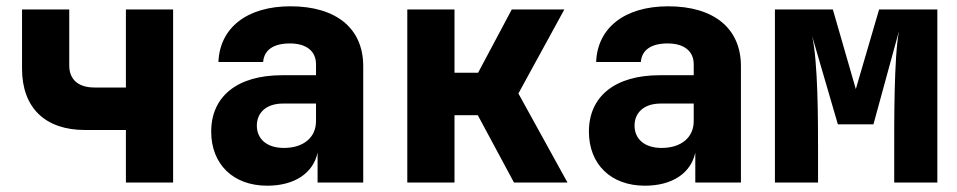

<svg xmlns="http://www.w3.org/2000/svg" viewBox="-20 -580 3040 610"><path d="M380 0H530V-550H380V-302H280C228 -302 200 -328 200 -372V-550H50V-362C50 -238 123 -167 250 -167H380Z M829 10C916 10 975 -30 989 -95V0H1134V-370C1134 -490 1048 -560 903 -560C764 -560 678 -491 674 -383H816C819 -422 850 -442 901 -442C954 -442 984 -417 984 -376V-341H876C733 -341 651 -273 651 -162C651 -59 720 10 829 10ZM882 -110C827 -110 796 -139 796 -181C796 -222 826 -251 879 -251H984V-195C984 -144 945 -110 882 -110Z M1274 0H1424V-214H1498L1613 0H1783L1627 -283L1773 -550H1606L1499 -349H1424V-550H1274Z M2029 10C2116 10 2175 -30 2189 -95V0H2334V-370C2334 -490 2248 -560 2103 -560C1964 -560 1878 -491 1874 -383H2016C2019 -422 2050 -442 2101 -442C2154 -442 2184 -417 2184 -376V-341H2076C1933 -341 1851 -273 1851 -162C1851 -59 1920 10 2029 10ZM2082 -110C2027 -110 1996 -139 1996 -181C1996 -222 2026 -251 2079 -251H2184V-195C2184 -144 2145 -110 2082 -110Z M2442 0H2579V-100C2579 -195 2579 -384 2560 -466L2642 -185H2755L2836 -481C2820 -395 2821 -188 2821 -100V0H2958V-550H2773L2699 -297L2626 -550H2442Z"/></svg>

Font: JetBrains Mono ExtraBold
Style: Regular
Weight: 800
Monospace: yes
Designer: Philipp Nurullin, Konstantin Bulenkov
Foundry: JetBrains
Version: Version 2.305